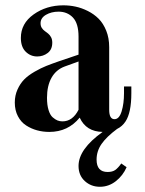

<svg xmlns="http://www.w3.org/2000/svg" viewBox="-20 -488 548 728"><path d="M478 -160.2V-134.8Q478 -61 456.1 -27.8Q443.8 -8.8 423.8 1Q384.3 30.3 365.2 57.6Q346.2 85 346.2 117.2Q346.2 164.1 388.2 164.1Q406.2 164.1 417 156.5Q427.7 148.9 439.9 131.8L460 146Q446.3 177.7 419.2 199Q392.1 220.2 358.9 220.2Q325.2 220.2 301.5 198.5Q277.8 176.8 277.8 141.1Q277.8 77.6 369.1 12.2Q306.6 11.2 282.2 -42Q237.8 12.2 167 12.2Q142.6 12.2 120.4 6.1Q98.1 0 78.9 -12.5Q59.6 -24.9 47.9 -47.4Q36.1 -69.8 36.1 -99.1Q36.1 -126 46.4 -148.7Q56.6 -171.4 71.8 -186.8Q86.9 -202.1 111.1 -216.1Q135.3 -230 155.5 -238Q175.8 -246.1 204.1 -255.9L277.8 -280.8V-349.1Q277.8 -398.9 256.6 -421.4Q235.4 -443.8 202.1 -443.8Q174.8 -443.8 154.3 -431.9Q133.8 -419.9 133.8 -399.9Q133.8 -389.6 138.4 -382.3Q143.1 -375 149.7 -370.4Q156.2 -365.7 162.6 -360.6Q168.9 -355.5 173.6 -346.9Q178.2 -338.4 178.2 -326.2Q178.2 -300.3 160.9 -287.1Q143.6 -273.9 121.1 -273.9Q95.7 -273.9 77.4 -292Q59.1 -310.1 59.1 -344.2Q59.1 -398.9 107.4 -433.3Q155.8 -467.8 220.2 -467.8Q243.7 -467.8 266.6 -462.9Q289.6 -458 313 -446.3Q336.4 -434.6 354 -417Q371.6 -399.4 382.8 -371.6Q394 -343.8 394 -309.1V-71.8Q394 -36.1 414.1 -36.1Q432.1 -36.1 441.2 -65.9Q450.2 -95.7 450.2 -134.8V-160.2ZM277.8 -254.9 225.1 -235.8Q192.4 -223.6 175.3 -193.1Q158.2 -162.6 158.2 -117.2Q158.2 -89.8 164.1 -70.8Q169.9 -51.8 179.7 -43.2Q189.5 -34.7 198.2 -31.2Q207 -27.8 216.8 -27.8Q255.4 -27.8 277.8 -71.8Z"/></svg>

Font: Flanker Steampunk
Style: Bold
Weight: 700
Designer: Alexey Kryukov, Leonardo Di Lena
Foundry: Alexey Kryukov, Leonardo Di Lena
Version: 1.210